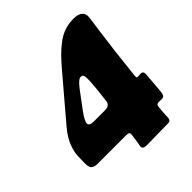

<svg xmlns="http://www.w3.org/2000/svg" viewBox="-202 -761 1003 1003"><g transform="rotate(-45 300.0 -259.5)"><path d="M267.1 -3.4H55.2Q33.2 -3.4 21.2 -12.7Q9.3 -22 9.8 -51.8L10.7 -103Q10.7 -129.9 25.4 -170.4Q40 -210.9 78.1 -255.9L271.5 -483.4Q301.8 -518.6 323 -540.3Q344.2 -562 373.5 -584.7Q402.8 -607.4 434.6 -618.2Q466.3 -628.9 502.4 -628.9Q535.6 -628.9 552 -615Q568.4 -601.1 564.9 -573.7Q562.5 -555.2 552 -479.7Q541.5 -404.3 535.2 -351.1L517.6 -191.9Q516.6 -182.1 518.3 -179.2Q520 -176.3 525.9 -176.3Q528.3 -176.3 536.4 -177Q544.4 -177.7 547.4 -177.7Q566.9 -177.7 564.9 -153.8Q564 -139.6 559.8 -93Q555.7 -46.4 555.7 -43Q554.2 -5.4 533.7 -5.4Q531.7 -5.4 520.5 -5.6Q509.3 -5.9 507.8 -5.9Q491.7 -5.9 490.7 11.7L487.8 46.9Q486.8 58.6 486.1 73Q485.4 87.4 485.4 89.4Q482.9 107.4 465.8 107.4Q436.5 107.4 386 108.6Q335.4 109.9 305.2 109.9Q291 109.9 283.4 105Q275.9 100.1 277.3 88.9Q277.8 84.5 280.3 72.8Q282.7 61 284.2 48.8L288.6 14.2Q289.6 4.4 285.4 0.5Q281.2 -3.4 267.1 -3.4ZM318.4 -200.2Q329.6 -287.6 332 -333Q334 -365.2 330.3 -376.2Q326.7 -387.2 313 -387.2Q296.4 -387.2 263.7 -344.2L198.2 -256.3Q164.1 -210.4 164.1 -191.4Q164.1 -173.8 199.2 -173.8H280.8Q297.4 -173.8 307.1 -181.4Q316.9 -189 318.4 -200.2Z"/></g></svg>

Font: Cooper* Black
Style: Italic
Weight: 900
Italic angle: -7°
Designer: Owen Earl
Foundry: indestructible type*
Version: Version 0.001